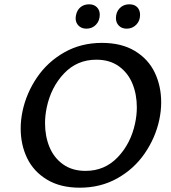

<svg xmlns="http://www.w3.org/2000/svg" viewBox="-20 -864 793 891"><path d="M76 -268Q76 -308 85 -350Q103 -433 152 -505Q201 -577 278.5 -621Q356 -665 453 -665Q544 -665 606 -627.5Q668 -590 698 -527.5Q728 -465 728 -389Q728 -349 719 -307Q701 -224 651.5 -152Q602 -80 524.5 -36.5Q447 7 350 7Q260 7 198 -30.5Q136 -68 106 -130Q76 -192 76 -268ZM607 -292Q615 -330 615 -366Q615 -426 594.5 -476Q574 -526 531.5 -556.5Q489 -587 427 -587Q338 -587 277.5 -523.5Q217 -460 197 -366Q189 -328 189 -292Q189 -232 209.5 -182Q230 -132 272.5 -101.5Q315 -71 377 -71Q466 -71 526.5 -134.5Q587 -198 607 -292ZM331 -779Q331 -785 333 -795Q338 -818 354 -831Q370 -844 394 -844Q416 -844 429.5 -830.5Q443 -817 443 -796Q443 -768 425.5 -749.5Q408 -731 381 -731Q359 -731 345 -744.5Q331 -758 331 -779ZM518 -780Q518 -808 535.5 -826Q553 -844 580 -844Q604 -844 617 -830.5Q630 -817 630 -795Q630 -767 612 -749Q594 -731 568 -731Q545 -731 531.5 -745Q518 -759 518 -780Z"/></svg>

Font: Ysabeau Semibold
Style: Italic
Weight: 600
Italic angle: -12°
Designer: Christian Thalmann (Catharsis Fonts)
Version: Version 0.003